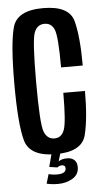

<svg xmlns="http://www.w3.org/2000/svg" viewBox="-57 -716 481 896"><g transform="rotate(-5 183.5 -268.0)"><path d="M180 4Q58 4 36.8 -73.8Q15.5 -151.5 15.5 -339.5Q15.5 -527 36.5 -603.5Q57.5 -680 179.5 -680Q302.5 -680 321.8 -605Q341 -530 341 -397H239.5Q239.5 -539 226.5 -572.8Q213.5 -606.5 180 -606.5Q146 -606.5 131.8 -571Q117.5 -535.5 117.5 -339.5Q117.5 -142 132 -105.8Q146.5 -69.5 180 -69.5Q213 -69.5 226.2 -104.5Q239.5 -139.5 239.5 -278H341Q341 -149 321.8 -72.5Q302.5 4 180 4ZM178.5 143.5Q149.5 143.5 125 137.5L138 94Q144.5 96 155.5 97.5Q166.5 99 178 99Q219.5 99 219.5 74Q219.5 58.5 203.5 58.5Q191.5 58.5 182 66.5L144 61L160 0H201.5L190 39Q196.5 34 206.5 31Q216.5 28 229.5 28Q251 28 263.8 39.2Q276.5 50.5 276.5 73.5Q276.5 108 246.5 125.8Q216.5 143.5 178.5 143.5Z"/></g></svg>

Font: Anybody Condensed Medium
Style: Regular
Weight: 500
Width: 3
Designer: Tyler Finck
Foundry: Etcetera Type Company
Version: Version 1.010; ttfautohint (v1.8.3) -l 8 -r 50 -G 200 -x 14 